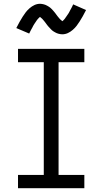

<svg xmlns="http://www.w3.org/2000/svg" viewBox="-20 -993 540 1013"><path d="M75 0V-70H211V-665H75V-735H425V-665H289V-70H425V0ZM308 -812Q303 -812 298 -813Q293 -814 288.5 -815Q284 -816 279.5 -818Q275 -820 270.5 -822.5Q266 -825 262 -827.5Q258 -830 254.5 -833Q251 -836 247.5 -840Q244 -844 240.5 -847.5Q237 -851 234 -854.5Q231 -858 228 -862Q225 -866 222.5 -869.5Q220 -873 216.5 -877.5Q213 -882 209.5 -886Q206 -890 203 -893.5Q200 -897 195.5 -900Q191 -903 191 -905H193L190 -903Q187 -901 184.5 -898Q182 -895 179.5 -892.5Q177 -890 176 -888.5Q175 -887 173.5 -885Q172 -883 170.5 -880.5Q169 -878 167.5 -876Q166 -874 164 -871Q162 -868 160.5 -865.5Q159 -863 157 -860Q155 -857 153.5 -853.5Q152 -850 150 -846.5Q148 -843 146 -839.5Q144 -836 142 -832Q140 -828 138 -824Q136 -820 134 -816L66 -845Q75 -863 83.5 -878Q92 -893 100 -905.5Q108 -918 116 -928.5Q124 -939 136 -949.5Q148 -960 162 -966.5Q176 -973 192 -973Q197 -973 202 -972Q207 -971 211.5 -970Q216 -969 220.5 -967Q225 -965 229.5 -962.5Q234 -960 238 -957.5Q242 -955 245.5 -952Q249 -949 252.5 -945.5Q256 -942 259.5 -938Q263 -934 266 -930.5Q269 -927 272 -923Q275 -919 277.5 -915.5Q280 -912 283.5 -907.5Q287 -903 290.5 -899Q294 -895 297 -891.5Q300 -888 304.5 -885Q309 -882 309 -880H307L310 -882Q313 -884 315.5 -887Q318 -890 320.5 -892.5Q323 -895 324 -897Q325 -899 326.5 -901Q328 -903 329.5 -905Q331 -907 332.5 -909.5Q334 -912 336 -914.5Q338 -917 339.5 -919.5Q341 -922 343 -925Q345 -928 346.5 -931.5Q348 -935 350 -938.5Q352 -942 354 -945.5Q356 -949 358 -953Q360 -957 362 -961Q364 -965 366 -970L434 -940Q425 -922 416.5 -907Q408 -892 400 -879.5Q392 -867 384 -856.5Q376 -846 364 -835.5Q352 -825 338 -818.5Q324 -812 308 -812Z"/></svg>

Font: Iosevka Fuck
Style: Regular
Weight: 400
Monospace: yes
Designer: Belleve Invis
Foundry: Belleve Invis
Version: Version 28.0.7; ttfautohint (v1.8.3)